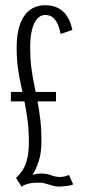

<svg xmlns="http://www.w3.org/2000/svg" viewBox="-20 -702 326 732"><path d="M62.5 10 41 -23.5Q44 -26.5 52 -34.8Q60 -43 69.2 -58.5Q78.5 -74 84.2 -98.8Q90 -123.5 90 -160.5Q90 -205.5 85.2 -242.2Q80.5 -279 74 -311.8Q67.5 -344.5 60.2 -376.5Q53 -408.5 48.2 -443.2Q43.5 -478 43.5 -519.5Q43.5 -558 50.2 -588Q57 -618 70.8 -639Q84.5 -660 104.8 -671Q125 -682 152 -682Q176.5 -682 194.5 -674.5Q212.5 -667 224.8 -654Q237 -641 244.5 -624Q252 -607 256 -588L211 -572.5Q207 -595 199.2 -611.5Q191.5 -628 180.2 -636.5Q169 -645 152 -645Q134.5 -645 121.5 -630.2Q108.5 -615.5 101.8 -587.8Q95 -560 95 -520Q95 -480.5 99.2 -446.5Q103.5 -412.5 110.2 -380.2Q117 -348 123.2 -315Q129.5 -282 133.8 -245Q138 -208 138 -164.5Q138 -118.5 127.2 -86Q116.5 -53.5 104 -35.5Q110.5 -37.5 119.5 -39Q128.5 -40.5 138 -40.5Q148.5 -40.5 157.5 -38.8Q166.5 -37 174.5 -34Q182.5 -31 190.2 -29.2Q198 -27.5 205.5 -27Q218.5 -27.5 228.2 -29.8Q238 -32 243 -35L259 1Q256 3 247.8 4.8Q239.5 6.5 228.2 7.8Q217 9 204 9.5Q193.5 9 184.2 6.8Q175 4.5 166.2 1.5Q157.5 -1.5 147.2 -3.8Q137 -6 124 -5.5Q101.5 -5.5 85.5 -1Q69.5 3.5 62.5 10ZM21.5 -315.5V-351.5H193.5V-315.5Z"/></svg>

Font: Anybody ExtraCondensed Light
Style: Regular
Weight: 300
Width: 2
Version: Version 1.113;gftools[0.9.25]